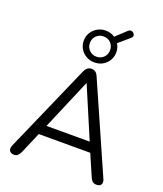

<svg xmlns="http://www.w3.org/2000/svg" viewBox="-183 -1161 1095 1286"><g transform="rotate(20 364.5 -517.5)"><path d="M364 -609 211 -249H519L366 -609ZM72 7Q56 7 46.5 -0.5Q37 -8 36 -15.5Q35 -23 35 -25Q35 -36 41 -49L316 -675Q325 -695 337.5 -703.5Q350 -712 365 -712Q380 -712 392.5 -703.5Q405 -695 413 -675L689 -49Q696 -36 696 -24Q696 -22 695 -14.5Q694 -7 685 0Q676 7 660 7Q642 7 631 -2.5Q620 -12 613 -30L548 -180H181L117 -30Q108 -11 98 -2Q88 7 72 7ZM366 -758Q334 -758 307.5 -773Q281 -788 265.5 -814Q250 -840 250 -871Q250 -903 265.5 -928.5Q281 -954 307.5 -969.5Q334 -985 366 -985Q385 -985 401.5 -980Q418 -975 432 -965L505 -1033Q516 -1043 526.5 -1042Q537 -1041 544.5 -1033.5Q552 -1026 552.5 -1016Q553 -1006 542 -997L465 -931Q482 -905 482 -871Q482 -840 466.5 -814Q451 -788 425 -773Q399 -758 366 -758ZM366 -799Q398 -799 418 -820Q438 -841 438 -871Q438 -902 418 -922.5Q398 -943 366 -943Q335 -943 314.5 -922.5Q294 -902 294 -871Q294 -841 314.5 -820Q335 -799 366 -799Z"/></g></svg>

Font: Nunito
Style: Regular
Weight: 400
Designer: Vernon Adams
Foundry: Vernon Adams
Version: Version 3.602